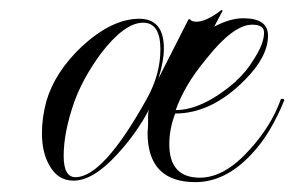

<svg xmlns="http://www.w3.org/2000/svg" viewBox="-20 -364 596 389"><path d="M376 5Q279 5 279 -95Q279 -98 279.5 -102Q280 -106 280 -112V-129Q280 -133 280.5 -136Q281 -139 282 -142Q256 -93 218 -52Q169 2 129 2Q96 2 79 -31Q65 -56 65 -94Q65 -126 74 -159Q91 -218 146 -270Q207 -326 262 -326Q312 -326 312 -266Q312 -240 301 -205L362 -325H365Q368 -320 378 -320Q398 -320 429 -344L431 -342L414 -310Q446 -327 473 -327Q523 -327 523 -292Q523 -249 476 -202Q409 -134 335 -134Q323 -103 323 -72Q323 -4 385 -4Q435 -4 486 -61Q507 -84 523 -109.5Q539 -135 549 -163L551 -164L555 -163L556 -161Q543 -129 526.5 -101Q510 -73 488 -50Q436 5 376 5ZM133 -5Q189 -5 277 -163Q305 -213 305 -264Q305 -318 270 -318Q232 -318 184 -255Q165 -229 151.5 -204Q138 -179 130 -156Q109 -96 109 -48Q109 -5 133 -5ZM336 -141Q391 -141 459 -200V-201Q478 -217 495 -245Q515 -276 515 -298Q515 -314 491 -314Q453 -314 399 -246Q374 -216 359 -190Q344 -164 336 -141Z"/></svg>

Font: Imperial Script
Style: Regular
Weight: 400
Designer: Robert E. Leuschke
Foundry: Robert E. Leuschke
Version: Version 1.010; ttfautohint (v1.8.3)